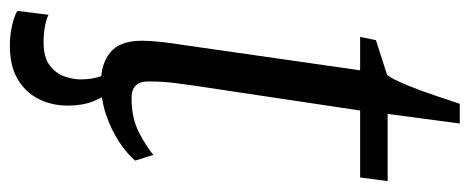

<svg xmlns="http://www.w3.org/2000/svg" viewBox="-288 -434 907 370"><g transform="rotate(90 165.0 -248.5)"><path d="M144.5 -169.5Q141.5 -149.5 139.8 -135Q138 -120.5 137.2 -108Q136.5 -95.5 136.5 -80.5Q136.5 -65 144.5 -57Q152.5 -49 168 -49Q207 -49 234.5 -63.2Q262 -77.5 278 -91L289 -56Q276 -40.5 253 -25.2Q230 -10 200.8 0Q171.5 10 139 10Q102 10 80 -8.5Q58 -27 58 -68.5Q58 -75.5 58.5 -84.8Q59 -94 60.2 -105Q61.5 -116 63 -127.8Q64.5 -139.5 66.5 -151L115 -489.5H50.5L57 -520L124 -541.5Q132.5 -553 143 -578.5Q153.5 -604 163.2 -632.8Q173 -661.5 179.5 -681.5H217.5L199 -542.5H328.5L321.5 -489.5H192.5ZM67.5 185.5Q47 185.5 28.5 181.2Q10 177 0.5 171L8 111Q15.5 115 29.8 117.8Q44 120.5 60.5 120.5Q90 120.5 105.5 108.8Q121 97 126.8 80.2Q132.5 63.5 132.5 50Q132.5 30 128.2 15.8Q124 1.5 116.5 -11L136 -13L154 -11Q166.5 4 174.8 25Q183 46 183 74Q183 105 170 130.5Q157 156 131.5 170.8Q106 185.5 67.5 185.5Z"/></g></svg>

Font: Merriweather 48pt Light
Style: Italic
Weight: 300
Italic angle: -7.8°
Version: Version 2.101